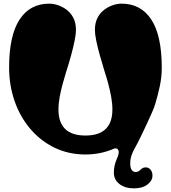

<svg xmlns="http://www.w3.org/2000/svg" viewBox="-20 -834 938 1054"><path d="M715 200Q667 200 636 176.5Q605 153 605 113Q605 76 621 39Q634 10 631.5 -3Q629 -16 620.5 -18.5Q612 -21 606 -18Q533 14 449 14Q356 14 279 -23.5Q202 -61 146 -127Q90 -193 60 -279.5Q30 -366 30 -463Q30 -638 87 -726Q144 -814 251 -814Q272 -814 297 -806Q322 -798 345 -781Q368 -764 382.5 -736.5Q397 -709 397 -669Q397 -647 389.5 -610Q382 -573 370 -529Q358 -485 343 -439Q335 -412 325 -377Q315 -342 308 -304.5Q301 -267 301 -233Q301 -90 449 -90Q597 -90 597 -233Q597 -267 590 -304.5Q583 -342 573.5 -377Q564 -412 555 -439Q541 -485 528.5 -529Q516 -573 508.5 -610Q501 -647 501 -669Q501 -709 515.5 -736.5Q530 -764 553 -781Q576 -798 601 -806Q626 -814 647 -814Q754 -814 811 -726Q868 -638 868 -463Q868 -411 857.5 -362Q847 -313 833 -266Q828 -248 814.5 -216.5Q801 -185 784 -149.5Q767 -114 751.5 -81.5Q736 -49 725 -30Q723 -26 715 -11.5Q707 3 700.5 24Q694 45 695 70Q698 110 724 110Q737 110 744.5 103.5Q752 97 759.5 91Q767 85 781 85Q796 85 806.5 97.5Q817 110 817 130Q817 158 789.5 179Q762 200 715 200Z"/></svg>

Font: Matemasie
Style: Regular
Weight: 400
Designer: Adam Yeo
Version: Version 1.001; ttfautohint (v1.8.4.7-5d5b)